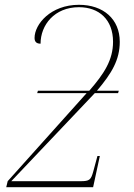

<svg xmlns="http://www.w3.org/2000/svg" viewBox="-20 -780 558 800"><path d="M6 0H368L396 -130H386L369 -67C359 -30 353 -25 315 -25H27L375 -392H472L475 -402H384C446 -475 479 -531 479 -606C479 -700 411 -760 309 -760C191 -760 124 -679 124 -622C124 -606 132 -598 149 -598C149 -676 207 -750 309 -750C393 -750 451 -698 451 -606C451 -530 414 -473 352 -402H138L135 -392H341L12 -25Z"/></svg>

Font: Noto Serif Display Thin
Style: Italic
Weight: 100
Italic angle: -12°
Designer: Monotype Design Team
Foundry: Monotype Imaging Inc.
Version: Version 2.009